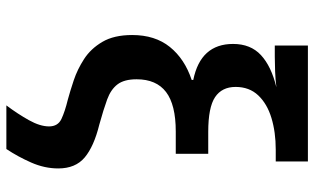

<svg xmlns="http://www.w3.org/2000/svg" viewBox="-212 -588 987 603"><g transform="rotate(90 281.5 -286.5)"><path d="M311 187Q338 151 357.5 116Q377 81 377 53Q377 25 353.5 14Q330 3 293 -6Q267 -13 232.5 -24.5Q198 -36 165.5 -57Q133 -78 111.5 -114.5Q90 -151 90 -208Q90 -280 127.5 -326.5Q165 -373 231 -395V-400Q118 -423 118 -525Q118 -580 153 -612.5Q188 -645 254 -661Q230 -658 204 -657Q178 -656 158 -656H123V-760H487V-659H450Q395 -659 350.5 -645.5Q306 -632 279.5 -604Q253 -576 253 -533Q253 -490 285 -468.5Q317 -447 394 -447H463V-345H393Q309 -345 269 -314.5Q229 -284 229 -222Q229 -183 245 -162Q261 -141 292.5 -129.5Q324 -118 371 -105Q440 -88 474.5 -59Q509 -30 509 24Q509 67 490.5 109Q472 151 448 187Z"/></g></svg>

Font: Noto Sans Mono SemiCondensed
Style: Bold
Weight: 700
Width: 4
Designer: Monotype Design Team
Foundry: Monotype Imaging Inc.
Version: Version 2.014